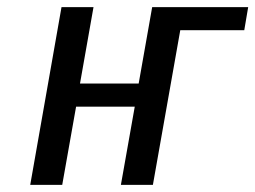

<svg xmlns="http://www.w3.org/2000/svg" viewBox="-20 -520 718 540"><path d="M65 0 153 -500H243L205 -285H370L408 -500H678L667 -435H487L410 0H320L359 -220H194L155 0Z"/></svg>

Font: Cuprum
Style: Italic
Weight: 400
Italic angle: -10°
Designer: Jovanny Lemonad
Foundry: Jovanny Lemonad
Version: Version 3.000